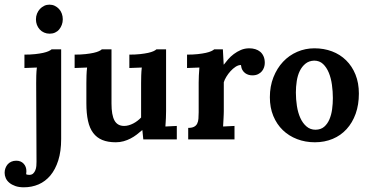

<svg xmlns="http://www.w3.org/2000/svg" viewBox="-85 -591 1565 814"><path d="M68.4 -239.3Q68.4 -252.9 68.8 -270.5Q69.3 -288.1 71.3 -304.7L18.6 -302.7V-359.4Q44.4 -359.4 64.2 -361.6Q84 -363.8 98.1 -366.9Q112.3 -370.1 120.8 -374Q129.4 -377.9 133.8 -381.8H174.3V-1.5Q174.3 50.3 162.1 88.9Q149.9 127.4 128.7 152.8Q107.4 178.2 78.6 190.7Q49.8 203.1 16.1 203.1Q-4.4 203.1 -19.8 197.8Q-35.2 192.4 -45.4 183.8Q-55.7 175.3 -60.5 164.3Q-65.4 153.3 -65.4 141.6Q-65.4 131.3 -62 122.1Q-58.6 112.8 -52.5 105.7Q-46.4 98.6 -37.1 94.5Q-27.8 90.3 -16.1 90.3Q3.4 90.3 15.1 102.8Q26.9 115.2 26.9 134.8Q26.9 140.6 25.9 147.5Q27.3 148.9 31.7 149.7Q36.1 150.4 39.1 150.4Q49.3 150.4 55.4 144.8Q61.5 139.2 64.9 130.6Q68.4 122.1 69.1 112.3Q69.8 102.5 69.8 94.7ZM181.2 -509.3Q181.2 -496.6 177 -485.6Q172.9 -474.6 165.8 -466.1Q158.7 -457.5 148.4 -452.9Q138.2 -448.2 125.5 -448.2Q112.8 -448.2 102.1 -452.9Q91.3 -457.5 83.5 -466.1Q75.7 -474.6 71.5 -485.6Q67.4 -496.6 67.4 -509.3Q67.4 -522 72 -533.4Q76.7 -544.9 84.5 -553.2Q92.3 -561.5 102.5 -566.4Q112.8 -571.3 124.5 -571.3Q136.7 -571.3 147 -566.4Q157.2 -561.5 165 -553.2Q172.9 -544.9 177 -533.4Q181.2 -522 181.2 -509.3Z M619.1 -120.1Q618.7 -99.6 618.4 -90.8Q618.2 -82 617.4 -72.8Q616.7 -63.5 616.2 -54.7L664.6 -57.1V0H522.5L518.6 -39.1H517.6Q506.3 -29.3 494.1 -20Q481.9 -10.7 468.3 -3.7Q454.6 3.4 439 7.8Q423.3 12.2 405.8 12.2Q372.1 12.2 348.6 2.4Q325.2 -7.3 310.1 -27.3Q294.9 -47.4 288.1 -78.6Q281.2 -109.9 281.2 -153.3V-239.3Q281.2 -252.9 281.7 -270.5Q282.2 -288.1 284.2 -304.7L231.4 -302.7V-359.4Q257.3 -359.4 277.3 -361.6Q297.4 -363.8 311.5 -366.9Q325.7 -370.1 334.2 -374Q342.8 -377.9 346.7 -381.8H387.7V-152.3Q387.7 -103 400.4 -80.1Q413.1 -57.1 441.4 -57.1Q450.7 -57.1 460.4 -59.8Q470.2 -62.5 479.7 -67.4Q489.3 -72.3 497.8 -78.9Q506.3 -85.4 513.2 -92.8V-239.3Q513.2 -252.9 513.7 -270.5Q514.2 -288.1 516.1 -304.7L463.4 -302.7V-359.4Q489.3 -359.4 509 -361.6Q528.8 -363.8 543 -366.9Q557.1 -370.1 565.7 -374Q574.2 -377.9 578.1 -381.8H619.1Z M972.2 -386.2Q985.4 -386.2 997.3 -382.6Q1009.3 -378.9 1018.1 -371.6Q1026.9 -364.3 1032.2 -352.5Q1037.6 -340.8 1037.6 -324.2Q1037.6 -315.4 1034.7 -306.2Q1031.7 -296.9 1025.6 -289.3Q1019.5 -281.7 1009.3 -276.6Q999 -271.5 984.9 -271.5Q977.1 -271.5 969.2 -273.7Q961.4 -275.9 954.6 -280.8Q947.8 -285.6 942.9 -293.9Q938 -302.2 936.5 -315.4Q925.3 -315.4 913.8 -307.9Q902.3 -300.3 892.3 -289.3Q882.3 -278.3 874.5 -265.4Q866.7 -252.4 863.8 -242.2V-120.1Q863.8 -114.7 863.5 -107.2Q863.3 -99.6 862.8 -90.8Q862.3 -82 861.8 -72.8Q861.3 -63.5 860.8 -54.7L909.2 -57.1V0H712.9V-48.8Q728.5 -48.8 737.5 -53.5Q746.6 -58.1 751 -66.9Q755.4 -75.7 756.3 -87.9Q757.3 -100.1 757.3 -115.2V-241.2Q757.3 -254.9 758.1 -271.5Q758.8 -288.1 760.3 -304.7L708 -302.7V-359.4Q733.9 -359.4 753.7 -361.6Q773.4 -363.8 787.6 -366.9Q801.8 -370.1 810.3 -374Q818.8 -377.9 823.2 -381.8H859.9L863.3 -317.4H864.3Q871.6 -327.1 882.1 -339.4Q892.6 -351.6 906.2 -361.8Q919.9 -372.1 936.3 -379.2Q952.6 -386.2 972.2 -386.2Z M1246.6 -334Q1224.6 -333 1210 -321Q1195.3 -309.1 1186 -290.3Q1176.8 -271.5 1173.1 -247.3Q1169.4 -223.1 1169.4 -198.7Q1169.4 -169.9 1173.8 -141.6Q1178.2 -113.3 1188.2 -91.1Q1198.2 -68.8 1214.4 -54.9Q1230.5 -41 1252.9 -41Q1275.4 -41.5 1289.3 -53.5Q1303.2 -65.4 1311.5 -84.7Q1319.8 -104 1323 -127.7Q1326.2 -151.4 1326.2 -175.3Q1326.2 -203.1 1322.3 -231.4Q1318.4 -259.8 1309.1 -282.5Q1299.8 -305.2 1284.7 -319.6Q1269.5 -334 1246.6 -334ZM1248 -386.2Q1288.1 -386.2 1322.5 -373.3Q1356.9 -360.4 1382.3 -335.4Q1407.7 -310.5 1422.1 -274.9Q1436.5 -239.3 1436.5 -194.3Q1436.5 -147 1422.9 -108.9Q1409.2 -70.8 1384.5 -43.7Q1359.9 -16.6 1325.4 -2.2Q1291 12.2 1250 12.2Q1209.5 12.2 1174.6 -1.2Q1139.6 -14.6 1114 -39.3Q1088.4 -64 1073.7 -99.4Q1059.1 -134.8 1059.1 -178.7Q1059.1 -225.1 1074.2 -263.4Q1089.4 -301.8 1115 -329.1Q1140.6 -356.4 1175 -371.3Q1209.5 -386.2 1248 -386.2Z"/></svg>

Font: Parastoo Print
Style: Print-Bold
Weight: 700
Foundry: Saber Rastikerdar (saber.rastikerdar@gmail.com)
Version: Version 1.0.0-alpha3